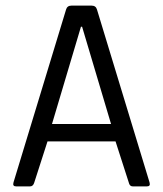

<svg xmlns="http://www.w3.org/2000/svg" viewBox="-20 -663 580 683"><path d="M87 0H37Q24 0 28 -14L215 -629Q219 -643 234 -643H306Q321 -643 325 -629L512 -14Q516 0 503 0H452Q441 0 438 -14L391 -160H149L102 -14Q98 0 87 0ZM268 -568 165 -222H375L272 -568Z"/></svg>

Font: Rajdhani Medium
Style: Regular
Weight: 500
Designer: Satya Rajpurohit, Jyotish Sonowal
Foundry: Indian Type Foundry
Version: Version 1.201 February 1, 2022